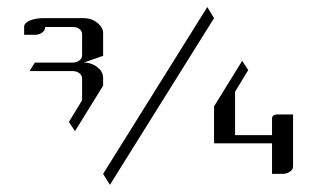

<svg xmlns="http://www.w3.org/2000/svg" viewBox="-20 -489 892 540"><path d="M47.9 -391.1V-414.1Q47.9 -423.8 64 -431.2Q79.1 -438 104 -438H214.8Q237.8 -438 253.9 -424.8Q270 -411.6 270 -396V-332L215.8 -313Q237.8 -313 253.9 -299.8Q270 -288.1 270 -269V-248L190.9 -120.1L173.8 -146L210.9 -207V-268.1Q210.9 -277.3 203.1 -283.2Q195.3 -289.1 184.1 -289.1H63L78.1 -313H184.1Q195.3 -313 203.1 -318.8Q210.9 -324.7 210.9 -333V-393.1Q210.9 -401.4 203.6 -407.2Q196.3 -413.1 185.1 -413.1H106.9Q106.9 -402.8 98.1 -397Q89.4 -391.1 78.1 -391.1ZM270 0 563 -469.2 582 -438 289.1 30.8ZM582 -85.9V-189.9L661.1 -317.9L678.2 -292L641.1 -231V-108.9H745.1V-154.8Q745.1 -167 759.8 -167H804.2V-21Q804.2 -11.2 794.9 -5.9Q786.1 0 773.9 0H745.1V-85.9Z"/></svg>

Font: Hhenum
Style: Regular
Weight: 400
Designer: T. Christopher White
Version: Version 1.0